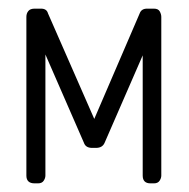

<svg xmlns="http://www.w3.org/2000/svg" viewBox="-20 -424 437 444"><path d="M336 0H328Q310 0 310 -18V-296L222 -94Q217 -82 202 -82H193Q178 -82 174 -94L85 -298V-18Q85 -12 81 -6Q77 0 68 0H60Q41 0 41 -18V-385Q41 -393 45.5 -398.5Q50 -404 60 -404H75Q88 -404 91 -393L198 -149L303 -393Q307 -404 320 -404H336Q346 -404 349.5 -397.5Q353 -391 353 -385V-18Q353 -12 349 -6Q345 0 336 0Z"/></svg>

Font: Chathura
Style: Bold
Weight: 700
Designer: Appaji Ambarisha Darbha
Foundry: Aditya Fonts
Version: Version 1.002 2016